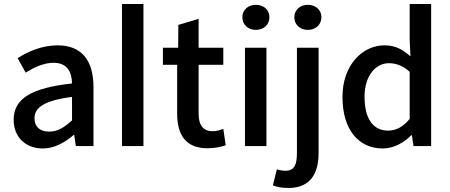

<svg xmlns="http://www.w3.org/2000/svg" viewBox="-20 -728 2245 957"><path d="M48 -131C48 -44 108 12 193 12C251 12 302 -17 347 -55H350L358 0H446V-293C446 -426 388 -502 267 -502C189 -502 119 -471 68 -438L108 -366C150 -392 197 -415 247 -415C317 -415 338 -367 339 -312C136 -290 48 -236 48 -131ZM339 -128C300 -93 268 -72 226 -72C183 -72 152 -92 152 -139C152 -191 199 -227 339 -245Z M588 -708V0H695V-708Z M1014 11C1048 11 1080 5 1105 -4L1093 -86C1076 -79 1059 -74 1041 -74C992 -74 970 -104 970 -162V-405H1093V-490H970V-634L869 -604L868 -490H792V-405H863V-162C863 -59 903 11 1014 11Z M1188 -642C1188 -605 1217 -579 1255 -579C1294 -579 1323 -605 1323 -642C1323 -679 1294 -704 1255 -704C1217 -704 1188 -679 1188 -642ZM1201 -490V0H1308V-490Z M1447 -642C1447 -605 1476 -579 1514 -579C1553 -579 1582 -605 1582 -642C1582 -679 1553 -704 1514 -704C1476 -704 1447 -679 1447 -642ZM1340 196C1358 203 1383 209 1417 209C1529 209 1568 135 1568 33V-490H1460V34C1460 92 1448 123 1403 123C1387 123 1373 120 1360 116Z M1687 -245C1687 -83 1766 12 1888 12C1943 12 1993 -17 2030 -54H2033L2041 0H2129V-708H2022V-528L2026 -447C1987 -481 1952 -502 1896 -502C1787 -502 1687 -404 1687 -245ZM2022 -135C1988 -95 1954 -77 1914 -77C1840 -77 1797 -136 1797 -246C1797 -350 1852 -413 1918 -413C1952 -413 1987 -402 2022 -370Z"/></svg>

Font: Cambridge Sans Medium
Style: Regular
Weight: 500
Version: Version 2.020;PS 002.020;hotconv 1.0.88;makeotf.lib2.5.64775